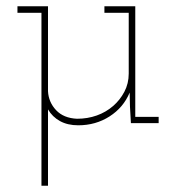

<svg xmlns="http://www.w3.org/2000/svg" viewBox="-20 -395 585 616"><path d="M134 201V-44Q148 -20 172.5 -6.5Q197 7 231 7Q287 7 331.5 -21.5Q376 -50 396 -98L397 -53L400 0H489V-20H414V-375H315V-354H393V-159Q393 -127 379 -100.5Q365 -74 343 -55Q320 -35 290.5 -24.5Q261 -14 227 -14Q184 -16 160 -41.5Q136 -67 134 -102V-375H36V-354H113V201Z"/></svg>

Font: Josefin Slab Thin ExtraLight
Style: Regular
Weight: 250
Version: Version 2.000